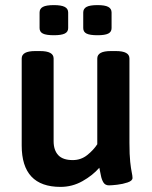

<svg xmlns="http://www.w3.org/2000/svg" viewBox="-20 -725 597 752"><path d="M362 -587Q332 -587 319 -593.5Q306 -600 306 -615V-676Q306 -691 319 -698Q332 -705 362 -705Q391 -705 404 -698Q417 -691 417 -676V-615Q417 -600 404 -593.5Q391 -587 362 -587ZM191 -587Q161 -587 148 -593.5Q135 -600 135 -615V-676Q135 -691 148 -698Q161 -705 191 -705Q220 -705 233.5 -698Q247 -691 247 -676V-615Q247 -600 233.5 -593.5Q220 -587 191 -587ZM217 7Q65 7 65 -155V-496Q65 -525 118 -525H137Q190 -525 190 -496V-172Q190 -137 208 -117.5Q226 -98 265 -98Q297 -98 321.5 -117.5Q346 -137 361 -160V-496Q361 -525 414 -525H434Q487 -525 487 -496V-166Q487 -118 490 -91Q493 -64 496 -50Q499 -36 499 -28Q499 -17 480 -10.5Q461 -4 439 -1.5Q417 1 407 1Q392 1 385 -10.5Q378 -22 375 -38.5Q372 -55 369 -68Q343 -38 303 -15.5Q263 7 217 7Z"/></svg>

Font: Asap SemiBold
Style: Regular
Weight: 600
Designer: Pablo Cosgaya
Foundry: Omnibus-Type
Version: Version 3.001; ttfautohint (v1.8.3)